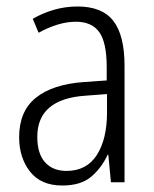

<svg xmlns="http://www.w3.org/2000/svg" viewBox="-20 -613 475 592"><path d="M219 -593Q295 -593 329.5 -548.5Q364 -504 364 -410V-51H322L314 -136H312Q293 -95 261 -68Q229 -41 172 -41Q106 -41 72.5 -84Q39 -127 39 -190Q39 -270 90.5 -311.5Q142 -353 238 -360L309 -365V-406Q309 -482 286 -514Q263 -546 214 -546Q161 -546 99 -512L81 -555Q112 -573 147 -583Q182 -593 219 -593ZM244 -318Q95 -308 95 -191Q95 -139 119 -112.5Q143 -86 185 -86Q247 -86 278.5 -135Q310 -184 310 -267V-323Z"/></svg>

Font: Noto Sans Tamil UI Condensed Light
Style: Regular
Weight: 300
Width: 3
Designer: Jelle Bosma - Monotype Design Team
Foundry: Monotype Imaging Inc.
Version: Version 2.004; ttfautohint (v1.8.4.7-5d5b)